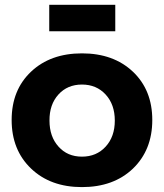

<svg xmlns="http://www.w3.org/2000/svg" viewBox="-20 -762 673 788"><path d="M183.1 -267.1Q183.1 -201.2 220.2 -160.2Q256.8 -119.1 316.4 -119.1Q376 -119.1 413.6 -160.2Q451.2 -201.2 451.2 -267.1Q451.2 -333 413.6 -374Q376 -415 316.4 -415Q256.8 -415 219.7 -374Q182.6 -333 183.1 -267.1ZM182.1 -633.8V-742.2H453.1V-633.8ZM525.4 -69.8Q445.8 5.9 316.4 5.9Q187 5.9 107.4 -70.3Q27.8 -146.5 27.8 -269.5Q27.8 -392.6 107.4 -467.8Q187 -543 316.4 -543Q445.8 -543 525.4 -467.8Q605 -392.6 605 -269.5Q605 -146.5 525.4 -69.8Z"/></svg>

Font: TruenoSBd
Style: Demi
Weight: 600
Designer: Julieta Ulanovsky
Foundry: Julieta Ulanovsky
Version: Version 3.001b